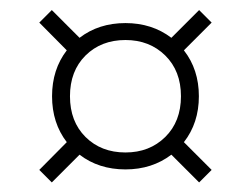

<svg xmlns="http://www.w3.org/2000/svg" viewBox="-20 -452 511 391"><path d="M60 -106 116 -162.5Q86 -201.5 86 -256Q86 -310.5 116 -349.5L60 -406L85.5 -431.5L142 -375Q181 -405 235.5 -405Q289.5 -405 329 -375L385.5 -431.5L411 -406L354.5 -349.5Q385 -310.5 385 -256Q385 -201.5 354.5 -162.5L411 -106L385.5 -80.5L329 -137Q289.5 -107 235.5 -107Q181 -107 142 -137L85.5 -80.5ZM235.5 -141.5Q284.5 -141.5 316.5 -173Q348.5 -204.5 348.5 -256Q348.5 -307.5 316.5 -339Q284.5 -370.5 235.5 -370.5Q186 -370.5 154.2 -339Q122.5 -307.5 122.5 -256Q122.5 -204.5 154.2 -173Q186 -141.5 235.5 -141.5Z"/></svg>

Font: Newsreader Display Medium
Style: Regular
Weight: 500
Designer: Hugues Gentile
Foundry: Production Type
Version: Version 1.001